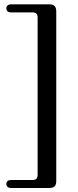

<svg xmlns="http://www.w3.org/2000/svg" viewBox="-20 -760 370 906"><path d="M157.5 66V-678Q157.5 -690.5 151.2 -696Q145 -701.5 131.5 -701.5H32.5Q10 -701.5 10 -721Q10 -729 15.8 -734.2Q21.5 -739.5 32.5 -739.5H213Q230.5 -739.5 238 -731.2Q245.5 -723 245.5 -706V93.5Q245.5 111 238 119Q230.5 127 213 127H32.5Q21.5 127 15.8 122Q10 117 10 108.5Q10 89.5 32.5 89.5H131.5Q145 89.5 151.2 84Q157.5 78.5 157.5 66Z"/></svg>

Font: Fraunces 17pt
Style: Regular
Weight: 400
Version: Version 1.000;[b76b70a41]